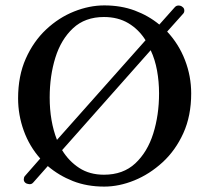

<svg xmlns="http://www.w3.org/2000/svg" viewBox="-20 -671 775 711"><path d="M366 20Q302 20 250 -0.5Q198 -21 157 -56L103 5Q97 12 88 11Q79 10 74 6Q68 1 68 -6.5Q68 -14 72 -19L129 -84Q89 -129 68 -187Q47 -245 47 -307Q47 -390 75.5 -454Q104 -518 151 -562Q198 -606 254.5 -628.5Q311 -651 366 -651Q428 -651 479 -632Q530 -613 570 -580L627 -644Q633 -651 642 -650.5Q651 -650 656 -645Q662 -641 662.5 -633Q663 -625 658 -620L599 -554Q642 -508 665 -448.5Q688 -389 688 -325Q688 -242 659 -178Q630 -114 582 -70Q534 -26 477.5 -3Q421 20 366 20ZM191 -153 519 -522Q494 -562 455.5 -585Q417 -608 365 -608Q295 -608 250.5 -566.5Q206 -525 185 -457.5Q164 -390 164 -310Q164 -222 191 -153ZM365 -24Q436 -24 481 -66Q526 -108 547.5 -176.5Q569 -245 569 -325Q569 -369 561.5 -410Q554 -451 538 -485L210 -115Q235 -74 273.5 -49Q312 -24 365 -24Z"/></svg>

Font: Alice
Style: Regular
Weight: 400
Designer: Ksenia Yerulevich
Foundry: Cyreal (http://www.cyreal.org/)
Version: Version 2.003; ttfautohint (v1.8.3)